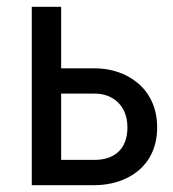

<svg xmlns="http://www.w3.org/2000/svg" viewBox="-20 -542 507 562"><path d="M73 0H257C348 0 440 -52 440 -169C440 -286 348 -342 258 -342H159V-522H73ZM159 -74V-268H258C309 -268 353 -234 353 -169C353 -105 314 -74 257 -74Z"/></svg>

Font: Raleway Med
Style: Regular
Weight: 500
Designer: Matt McInerney, Pablo Impallari, Rodrigo Fuenzalida
Foundry: Matt McInerney, Pablo Impallari, Rodrigo Fuenzalida
Version: Version 3.00 July 28, 2015